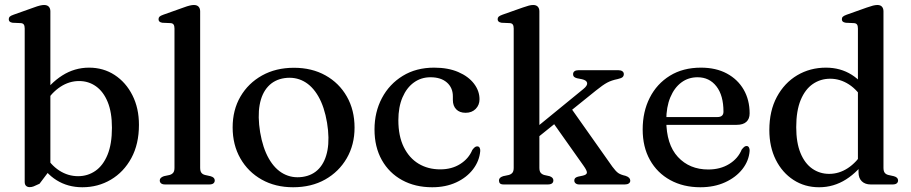

<svg xmlns="http://www.w3.org/2000/svg" viewBox="-20 -758 3745 789"><path d="M187 -711.5V-62L142.5 -3Q126 5 118 8Q110 11 102 11Q93 11 87.2 5.8Q81.5 0.5 81.5 -10.5V-641Q81.5 -652 77.8 -657.2Q74 -662.5 65.5 -663L31.5 -664.5Q23 -666 19.5 -669.5Q16 -673 16 -679Q16 -685.5 20 -689.5Q24 -693.5 35.5 -697.5L118.5 -727Q134.5 -733 144.2 -735.2Q154 -737.5 161 -737.5Q174 -737.5 180.5 -730.5Q187 -723.5 187 -711.5ZM162.5 -331.5 146.5 -357.5Q185 -415.5 235.8 -447.8Q286.5 -480 346 -480Q405 -480 451.2 -449.8Q497.5 -419.5 524.2 -366.5Q551 -313.5 551 -245Q551 -166 519.8 -108.5Q488.5 -51 435.8 -19.8Q383 11.5 318.5 11.5Q259 11.5 212.5 -17.5Q166 -46.5 137.5 -100.5L162 -125.5Q187.5 -80.5 223.5 -57.2Q259.5 -34 301 -34Q340.5 -34 372 -55.8Q403.5 -77.5 421.8 -121.8Q440 -166 440 -233Q440 -296.5 422.5 -339Q405 -381.5 374.5 -403.2Q344 -425 305 -425Q264.5 -425 228.5 -401.5Q192.5 -378 162.5 -331.5Z M802.5 -711.5V-68.5Q802.5 -55 807.5 -48.2Q812.5 -41.5 822.5 -39L845 -34Q854 -31.5 858.2 -27.2Q862.5 -23 862.5 -16.5Q862.5 -9 857 -4.5Q851.5 0 840 0H658.5Q647.5 0 642 -4.5Q636.5 -9 636.5 -16.5Q636.5 -22.5 640.8 -26.8Q645 -31 653.5 -34L677 -39Q687 -42 692 -48.5Q697 -55 697 -68.5V-641Q697 -652 693.2 -657.2Q689.5 -662.5 681 -663L647 -664.5Q638.5 -666 635 -669.5Q631.5 -673 631.5 -679Q631.5 -685.5 635.5 -689.5Q639.5 -693.5 651 -697.5L734 -727Q750 -733 759.8 -735.2Q769.5 -737.5 776.5 -737.5Q789.5 -737.5 796 -730.5Q802.5 -723.5 802.5 -711.5Z M1188 -479.5Q1261.5 -479.5 1317.5 -448.2Q1373.5 -417 1405.2 -361.5Q1437 -306 1437 -233.5Q1437 -163 1404.8 -107.5Q1372.5 -52 1316 -20.2Q1259.5 11.5 1184.5 11.5Q1111.5 11.5 1055.5 -20Q999.5 -51.5 967.8 -107Q936 -162.5 936 -234.5Q936 -306 968 -361Q1000 -416 1056.8 -447.8Q1113.5 -479.5 1188 -479.5ZM1223 -31Q1265 -37 1291 -65.2Q1317 -93.5 1325.8 -141.2Q1334.5 -189 1324 -253.5Q1313 -319 1288.2 -362Q1263.5 -405 1228 -424Q1192.5 -443 1149.5 -437Q1108 -431 1081.8 -402.8Q1055.5 -374.5 1047 -326.8Q1038.5 -279 1049 -214.5Q1060 -149.5 1084.8 -106.2Q1109.5 -63 1145 -44Q1180.5 -25 1223 -31Z M1950.5 -350Q1950.5 -326.5 1934.8 -310.5Q1919 -294.5 1893.5 -294.5Q1868.5 -294.5 1854.8 -308.8Q1841 -323 1841 -347V-362Q1841 -397.5 1816.5 -419Q1792 -440.5 1749 -440.5Q1710.5 -440.5 1680.8 -419Q1651 -397.5 1634 -357.8Q1617 -318 1617 -264Q1617 -199 1639.2 -153.8Q1661.5 -108.5 1700.2 -85.2Q1739 -62 1789 -62Q1836.5 -62 1871.2 -84Q1906 -106 1921 -142Q1927.5 -150.5 1931.8 -153.5Q1936 -156.5 1941 -156.5Q1948 -156.5 1951 -150.8Q1954 -145 1953.5 -137.5Q1950 -96.5 1924 -62.5Q1898 -28.5 1854.8 -8.5Q1811.5 11.5 1756 11.5Q1686 11.5 1632.5 -17.8Q1579 -47 1549 -100.5Q1519 -154 1519 -226Q1519 -297.5 1549.5 -355Q1580 -412.5 1635 -446.2Q1690 -480 1764 -480Q1821.5 -480 1863.2 -462Q1905 -444 1927.8 -414.2Q1950.5 -384.5 1950.5 -350Z M2050 0Q2038.5 0 2034.5 -4.5Q2030.5 -9 2030.5 -16.5Q2030.5 -22.5 2034.5 -26.8Q2038.5 -31 2047.5 -34L2071 -39Q2081 -42 2086 -48.5Q2091 -55 2091 -68.5V-641Q2091 -652 2087.2 -657.2Q2083.5 -662.5 2075 -663L2041 -664.5Q2032.5 -666 2028.8 -669.5Q2025 -673 2025 -679Q2025 -685.5 2029.2 -689.5Q2033.5 -693.5 2044.5 -697.5L2128 -727Q2143.5 -732.5 2153.2 -735Q2163 -737.5 2171 -737.5Q2183.5 -737.5 2190 -730.5Q2196.5 -723.5 2196.5 -711.5V-68.5Q2196.5 -55 2201.5 -48.5Q2206.5 -42 2216 -39L2238.5 -34Q2254 -28.5 2254 -17Q2254 0 2231 0ZM2163 -217 2377 -392Q2394.5 -406 2392.8 -417Q2391 -428 2371.5 -432.5L2351 -436.5Q2342 -439 2338.5 -442.8Q2335 -446.5 2335 -453Q2335 -461 2340.8 -465.2Q2346.5 -469.5 2357 -469.5H2521.5Q2531.5 -469.5 2537.5 -465.2Q2543.5 -461 2543.5 -453.5Q2543.5 -446 2538.5 -441.2Q2533.5 -436.5 2518 -433Q2493 -428 2475.2 -418.5Q2457.5 -409 2429 -386L2173.5 -180ZM2320 -323 2496.5 -73Q2510.5 -54 2520.5 -47Q2530.5 -40 2550.5 -35.5Q2561 -32 2565.5 -27Q2570 -22 2570 -15.5Q2570 -8.5 2564 -4.2Q2558 0 2548 0H2360Q2351 0 2345.5 -4.5Q2340 -9 2340 -16Q2340 -22 2343.2 -25.8Q2346.5 -29.5 2355 -32L2374 -36Q2390.5 -39.5 2391.8 -47.8Q2393 -56 2378 -77L2247.5 -261.5Z M3060.5 -292Q3060.5 -269.5 3047 -257.2Q3033.5 -245 3007.5 -245H2688V-277H2928Q2953 -277 2953 -299Q2953 -366 2924 -403.2Q2895 -440.5 2846.5 -440.5Q2808.5 -440.5 2779.8 -419Q2751 -397.5 2734.5 -357.8Q2718 -318 2718 -264Q2718 -164.5 2765.8 -113Q2813.5 -61.5 2890.5 -61.5Q2940 -61.5 2976.5 -84Q3013 -106.5 3028 -143.5Q3034.5 -151.5 3038.8 -154.8Q3043 -158 3048 -158Q3054.5 -158 3057.8 -152Q3061 -146 3060.5 -138Q3057.5 -97 3030.8 -63Q3004 -29 2959.5 -8.8Q2915 11.5 2858 11.5Q2788 11.5 2734.2 -18Q2680.5 -47.5 2650.8 -100.8Q2621 -154 2621 -226Q2621 -299 2650 -356.2Q2679 -413.5 2732.8 -446.8Q2786.5 -480 2860.5 -480Q2922 -480 2966.8 -456Q3011.5 -432 3036 -389.8Q3060.5 -347.5 3060.5 -292Z M3508 -81.5 3505.5 -85V-641Q3505.5 -652 3501.8 -657.2Q3498 -662.5 3489 -663L3455.5 -664.5Q3446.5 -666 3443 -669.5Q3439.5 -673 3439.5 -679Q3439.5 -685.5 3443.8 -689.5Q3448 -693.5 3459 -697.5L3542 -727Q3557.5 -732.5 3567.5 -735Q3577.5 -737.5 3585.5 -737.5Q3598 -737.5 3604.2 -730.5Q3610.5 -723.5 3610.5 -711.5V-68.5Q3610.5 -55 3615.5 -48.2Q3620.5 -41.5 3630.5 -39L3653 -34Q3662 -31.5 3666.2 -27.2Q3670.5 -23 3670.5 -16.5Q3670.5 -9 3665 -4.5Q3659.5 0 3648 0H3558Q3535 0 3521.5 -13Q3508 -26 3508 -50ZM3141.5 -223.5Q3141.5 -302.5 3172.5 -360Q3203.5 -417.5 3256.2 -448.8Q3309 -480 3374 -480Q3433.5 -480 3480 -450.8Q3526.5 -421.5 3555 -367.5L3530.5 -342.5Q3505 -387.5 3468.8 -411Q3432.5 -434.5 3391.5 -434.5Q3352 -434.5 3320.2 -412.8Q3288.5 -391 3270.2 -346.8Q3252 -302.5 3252 -235.5Q3252 -172 3269.5 -129.2Q3287 -86.5 3317.8 -65Q3348.5 -43.5 3387.5 -43.5Q3428 -43.5 3464 -67Q3500 -90.5 3529.5 -137L3546 -111Q3507.5 -53 3456.8 -20.8Q3406 11.5 3346 11.5Q3287 11.5 3240.8 -18.5Q3194.5 -48.5 3168 -101.5Q3141.5 -154.5 3141.5 -223.5Z"/></svg>

Font: Fraunces Wonky
Style: Regular
Weight: 400
Version: Version 1.000;[b76b70a41]